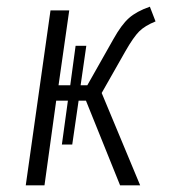

<svg xmlns="http://www.w3.org/2000/svg" viewBox="-20 -554 519 574"><path d="M284 -276 399 0H339L237 -253H215L196 -122H165L183 -253H148L113 0H57L131 -523H187L155 -299H190L206 -417H238L221 -299H241L319 -437Q343 -480 365.5 -500Q388 -520 428 -534L445 -490Q413 -477 396 -460Q379 -443 355 -401Z"/></svg>

Font: Fira Sans Condensed Light
Style: Italic
Weight: 300
Width: 3
Italic angle: -8°
Designer: Carrois Corporate & Edenspiekermann AG
Foundry: Carrois Corporate GbR & Edenspiekermann AG
Version: Version 4.203